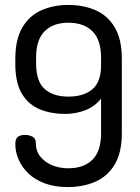

<svg xmlns="http://www.w3.org/2000/svg" viewBox="-20 -751 568 777"><path d="M254 6Q201 6 161 -9Q121 -24 95 -49Q69 -74 55.5 -105Q42 -136 42 -168Q42 -189 52 -197Q62 -205 81 -205Q98 -205 111.5 -198Q125 -191 125 -172Q125 -140 143 -117.5Q161 -95 190.5 -82.5Q220 -70 256 -70Q319 -70 354 -104.5Q389 -139 389 -212V-352Q364 -320 325.5 -305Q287 -290 243 -290Q187 -290 141.5 -308.5Q96 -327 69 -371Q42 -415 42 -492V-513Q42 -592 70.5 -640Q99 -688 147.5 -709.5Q196 -731 257 -731Q318 -731 367 -709.5Q416 -688 444.5 -640Q473 -592 473 -513V-212Q473 -133 444 -85Q415 -37 365.5 -15.5Q316 6 254 6ZM257 -360Q318 -360 353.5 -389.5Q389 -419 389 -487V-517Q389 -590 354 -624.5Q319 -659 257 -659Q195 -659 160.5 -624.5Q126 -590 126 -517V-496Q126 -422 160.5 -391Q195 -360 257 -360Z"/></svg>

Font: Dosis Medium
Style: Regular
Weight: 500
Designer: EdgarTolentino, PabloImpallari, IginoMarini
Foundry: EdgarTolentino, PabloImpallari, IginoMarini
Version: Version 3.001; ttfautohint (v1.8.2)